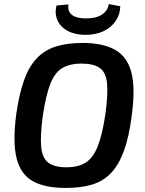

<svg xmlns="http://www.w3.org/2000/svg" viewBox="-20 -915 716 948"><path d="M388 -703Q488 -703 548.5 -669Q609 -635 629 -556Q649 -477 630 -341Q617 -239 592 -170.5Q567 -102 529 -61.5Q491 -21 435.5 -4Q380 13 304 13Q202 13 142 -20.5Q82 -54 62 -133Q42 -212 60 -349Q74 -449 98 -517Q122 -585 160.5 -626Q199 -667 254.5 -685Q310 -703 388 -703ZM383 -601Q323 -601 286 -578Q249 -555 227.5 -498.5Q206 -442 191 -341Q178 -243 183.5 -188.5Q189 -134 219 -111.5Q249 -89 307 -89Q367 -89 403.5 -112.5Q440 -136 462.5 -192.5Q485 -249 500 -349Q514 -449 508.5 -503.5Q503 -558 472.5 -579.5Q442 -601 383 -601ZM517 -895 574 -884Q573 -844 551.5 -812Q530 -780 492 -761.5Q454 -743 402 -743Q350 -743 314 -762.5Q278 -782 263.5 -815.5Q249 -849 259 -888L318 -893Q313 -858 336 -841Q359 -824 405 -824Q455 -824 484 -843.5Q513 -863 517 -895Z"/></svg>

Font: Exo 2 SemiBold
Style: Italic
Weight: 600
Italic angle: -8°
Designer: Natanael Gama
Foundry: Natanael Gama
Version: Version 2.010